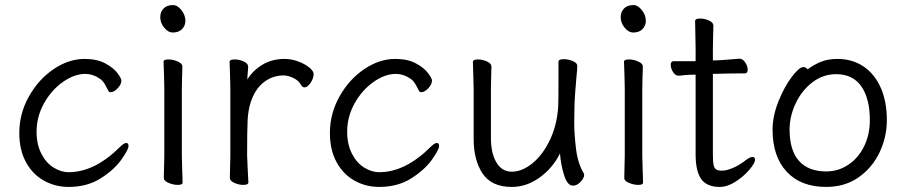

<svg xmlns="http://www.w3.org/2000/svg" viewBox="-20 -718 3568 756"><path d="M250 18Q197 18 152.5 -7Q108 -32 82 -80Q56 -128 56 -194Q56 -271 94 -338.5Q132 -406 191.5 -446Q251 -486 313 -486Q362 -486 394.5 -468.5Q427 -451 442.5 -430Q458 -409 458 -401Q458 -386 443.5 -370.5Q429 -355 416 -355Q410 -355 407 -360Q404 -365 398.5 -376Q393 -387 387.5 -394.5Q382 -402 375 -407Q346 -427 315 -427Q273 -427 228 -395.5Q183 -364 153.5 -311.5Q124 -259 124 -199Q124 -150 142.5 -113.5Q161 -77 190.5 -58.5Q220 -40 250 -40Q353 -40 453 -140Q468 -155 477 -155Q486 -155 486 -143Q486 -129 457.5 -89Q429 -49 376 -15.5Q323 18 250 18Z M661 -590Q642 -590 626.5 -609Q611 -628 611 -650Q611 -671 624 -684.5Q637 -698 661 -698Q679 -698 694.5 -678Q710 -658 710 -636Q710 -617 697 -603.5Q684 -590 661 -590ZM643 -484Q661 -484 679.5 -476Q698 -468 698 -457Q698 -436 697 -421L696 -368V-105L697 -67L699 1Q699 10 680 10Q662 10 643.5 2Q625 -6 625 -17L627 -105V-368L626 -417L624 -475Q624 -484 643 -484Z M886 -416 884 -474Q884 -484 904 -484Q922 -484 939.5 -476Q957 -468 957 -456Q957 -446 955.5 -431.5Q954 -417 954 -405Q975 -440 1013 -463Q1051 -486 1100 -486Q1128 -486 1154.5 -476Q1181 -466 1198 -452Q1215 -438 1215 -426Q1215 -410 1203 -392Q1191 -374 1179 -374Q1171 -374 1165 -384Q1156 -401 1135 -411Q1114 -421 1097 -421Q1053 -421 1018.5 -394Q984 -367 967 -315Q957 -284 955 -244Q953 -204 953 -106Q953 -101 956 -38Q958 -8 958 0Q958 10 938 10Q920 10 902.5 2Q885 -6 885 -18L887 -106V-367Z M1473 18Q1420 18 1375.5 -7Q1331 -32 1305 -80Q1279 -128 1279 -194Q1279 -271 1317 -338.5Q1355 -406 1414.5 -446Q1474 -486 1536 -486Q1585 -486 1617.5 -468.5Q1650 -451 1665.5 -430Q1681 -409 1681 -401Q1681 -386 1666.5 -370.5Q1652 -355 1639 -355Q1633 -355 1630 -360Q1627 -365 1621.5 -376Q1616 -387 1610.5 -394.5Q1605 -402 1598 -407Q1569 -427 1538 -427Q1496 -427 1451 -395.5Q1406 -364 1376.5 -311.5Q1347 -259 1347 -199Q1347 -150 1365.5 -113.5Q1384 -77 1413.5 -58.5Q1443 -40 1473 -40Q1576 -40 1676 -140Q1691 -155 1700 -155Q1709 -155 1709 -143Q1709 -129 1680.5 -89Q1652 -49 1599 -15.5Q1546 18 1473 18Z M2250 -418Q2249 -409 2245 -356.5Q2241 -304 2241 -237Q2241 -191 2248 -132.5Q2255 -74 2279 -35Q2280 -33 2280 -29Q2280 -17 2266 -2Q2252 13 2236 13Q2214 13 2201 -28.5Q2188 -70 2185 -114Q2157 -57 2105.5 -19.5Q2054 18 1995 18Q1915 18 1880 -35Q1845 -88 1845 -171V-368L1844 -406L1842 -474Q1842 -484 1862 -484Q1880 -484 1897.5 -476Q1915 -468 1915 -456Q1915 -435 1914 -419L1913 -368V-175Q1913 -115 1934.5 -78.5Q1956 -42 1995 -42Q2036 -42 2077 -75.5Q2118 -109 2146 -168.5Q2174 -228 2178 -301Q2179 -322 2179 -395V-475Q2179 -485 2200 -485Q2218 -485 2235.5 -477.5Q2253 -470 2253 -459V-457Q2253 -445 2250 -418Z M2474 -590Q2455 -590 2439.5 -609Q2424 -628 2424 -650Q2424 -671 2437 -684.5Q2450 -698 2474 -698Q2492 -698 2507.5 -678Q2523 -658 2523 -636Q2523 -617 2510 -603.5Q2497 -590 2474 -590ZM2456 -484Q2474 -484 2492.5 -476Q2511 -468 2511 -457Q2511 -436 2510 -421L2509 -368V-105L2510 -67L2512 1Q2512 10 2493 10Q2475 10 2456.5 2Q2438 -6 2438 -17L2440 -105V-368L2439 -417L2437 -475Q2437 -484 2456 -484Z M2673 -422Q2661 -420 2653 -420H2652Q2639 -420 2630 -434.5Q2621 -449 2621 -463Q2621 -477 2632 -477H2719V-528L2717 -635Q2717 -645 2737 -645Q2755 -645 2772 -637Q2789 -629 2789 -617Q2789 -596 2788 -581L2787 -528V-480L2815 -481Q2843 -483 2862.5 -484.5Q2882 -486 2891 -487H2892Q2904 -487 2914 -472.5Q2924 -458 2924 -444Q2924 -429 2912 -429Q2852 -429 2826 -428L2787 -427V-108Q2787 -80 2790 -67.5Q2793 -55 2800.5 -50.5Q2808 -46 2823 -46Q2841 -46 2866.5 -57Q2892 -68 2916 -87Q2933 -100 2943 -100Q2953 -100 2953 -89Q2953 -76 2930.5 -49.5Q2908 -23 2876 -2.5Q2844 18 2814 18Q2763 18 2741 -13Q2719 -44 2719 -110V-424H2714Q2695 -424 2673 -422Z M3278 -486Q3335 -486 3379 -457Q3423 -428 3447.5 -373.5Q3472 -319 3472 -245Q3472 -179 3443.5 -118.5Q3415 -58 3361 -20Q3307 18 3233 18Q3133 18 3077.5 -42Q3022 -102 3022 -207Q3022 -261 3045 -318.5Q3068 -376 3097.5 -415Q3127 -454 3143 -454Q3153 -454 3160 -445Q3184 -463 3212 -474.5Q3240 -486 3278 -486ZM3233 -43Q3281 -43 3320.5 -69.5Q3360 -96 3382.5 -142Q3405 -188 3405 -245Q3405 -330 3371.5 -378Q3338 -426 3272 -426Q3221 -426 3179 -394Q3137 -362 3113 -311Q3089 -260 3089 -208Q3089 -126 3126 -84.5Q3163 -43 3233 -43Z"/></svg>

Font: Iansui 0.93
Style: Regular
Weight: 400
Designer: But Ko / Fontworks Inc.
Foundry: zi-hi.com / Fontworks Inc.
Version: Version 0.931